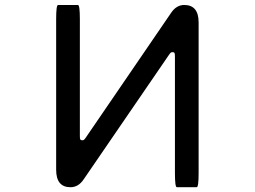

<svg xmlns="http://www.w3.org/2000/svg" viewBox="-20 -742 1040 783"><path d="M693.4 -512.7Q693.4 -523.4 691.4 -526.4Q689.5 -529.3 683.6 -529.3Q679.7 -529.3 677.2 -527.8Q674.8 -526.4 669.9 -519.5L321.3 -10.7Q299.8 21.5 267.6 21.5Q209 21.5 209 -49.8V-664.1Q209 -721.7 216.8 -721.7H297.9Q305.7 -721.7 305.7 -664.1V-186.5Q305.7 -175.8 307.6 -172.9Q309.6 -169.9 315.4 -169.9Q319.3 -169.9 321.8 -171.4Q324.2 -172.9 329.1 -179.7L677.7 -689.5Q699.2 -721.7 731.4 -721.7Q790 -721.7 790 -650.4V-36.1Q790 21.5 782.2 21.5H701.2Q693.4 21.5 693.4 -36.1V-512.7Z"/></svg>

Font: YuPearl-Regular
Style: Regular
Weight: 400
Designer: Max Yao
Foundry: Max-Everyday
Version: Version 1.011; ttfautohint (v1.8.3)